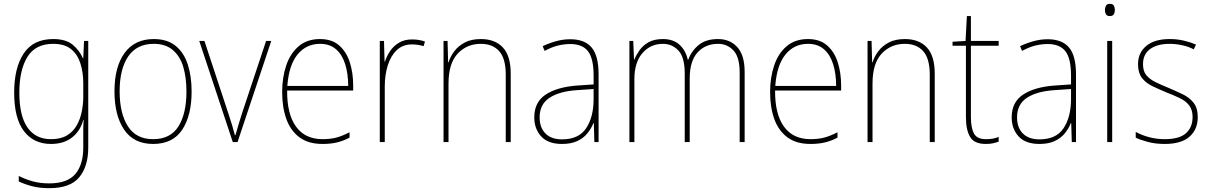

<svg xmlns="http://www.w3.org/2000/svg" viewBox="-20 -742 6319 1003"><path d="M258 -538Q324 -538 359.5 -508.5Q395 -479 413 -438H415L419 -528H441V29Q441 127 394 184Q347 241 237 241Q187 241 148.5 231Q110 221 78 206V177Q111 194 150 205Q189 216 237 216Q332 216 373.5 167Q415 118 415 29V-15Q415 -42 415 -63.5Q415 -85 417 -115H415Q399 -57 356 -23.5Q313 10 246 10Q156 10 105 -57Q54 -124 54 -258Q54 -388 104 -463Q154 -538 258 -538ZM258 -513Q165 -513 123 -444.5Q81 -376 81 -258Q81 -137 123.5 -76Q166 -15 246 -15Q297 -15 329.5 -34.5Q362 -54 380.5 -86.5Q399 -119 407 -158.5Q415 -198 415 -237V-307Q415 -364 400 -411Q385 -458 351 -485.5Q317 -513 258 -513Z M981 -264Q981 -139 932 -64.5Q883 10 780 10Q679 10 628.5 -64.5Q578 -139 578 -265Q578 -393 631 -465.5Q684 -538 783 -538Q854 -538 897.5 -502.5Q941 -467 961 -405Q981 -343 981 -264ZM605 -265Q605 -150 648 -82.5Q691 -15 780 -15Q870 -15 912 -81.5Q954 -148 954 -264Q954 -336 937.5 -392Q921 -448 883 -480.5Q845 -513 783 -513Q695 -513 650 -447.5Q605 -382 605 -265Z M1196 0 1021 -528H1048L1175 -143Q1185 -113 1192.5 -88Q1200 -63 1207 -36H1210Q1218 -63 1225 -87.5Q1232 -112 1242 -143L1370 -528H1397L1221 0Z M1652 -538Q1714 -538 1752 -504.5Q1790 -471 1807.5 -416Q1825 -361 1825 -295V-269H1480Q1479 -146 1526.5 -80.5Q1574 -15 1665 -15Q1705 -15 1736 -23Q1767 -31 1806 -51V-23Q1774 -6 1740.5 2Q1707 10 1665 10Q1591 10 1544.5 -24.5Q1498 -59 1476 -120Q1454 -181 1454 -261Q1454 -338 1475.5 -401Q1497 -464 1541 -501Q1585 -538 1652 -538ZM1652 -513Q1580 -513 1534.5 -457.5Q1489 -402 1481 -293H1799Q1799 -356 1783.5 -406Q1768 -456 1735.5 -484.5Q1703 -513 1652 -513Z M2132 -536Q2170 -536 2200 -525L2193 -501Q2179 -505 2164.5 -507.5Q2150 -510 2132 -510Q2084 -510 2052.5 -480Q2021 -450 2005.5 -400Q1990 -350 1990 -290V0H1964V-528H1986L1989 -420H1991Q2000 -449 2018 -475.5Q2036 -502 2064.5 -519Q2093 -536 2132 -536Z M2492 -538Q2566 -538 2607 -494Q2648 -450 2648 -357V0H2622V-352Q2622 -437 2587.5 -475Q2553 -513 2492 -513Q2419 -513 2371 -462Q2323 -411 2323 -305V0H2297V-528H2318L2321 -416H2323Q2332 -446 2353 -474Q2374 -502 2408 -520Q2442 -538 2492 -538Z M2959 -537Q3034 -537 3070.5 -494Q3107 -451 3107 -353V0H3085L3082 -99H3080Q3069 -71 3049 -46Q3029 -21 2996.5 -5.5Q2964 10 2916 10Q2843 10 2807 -29.5Q2771 -69 2771 -129Q2771 -208 2830 -247.5Q2889 -287 2993 -295L3081 -301V-347Q3081 -437 3051.5 -474.5Q3022 -512 2959 -512Q2927 -512 2894.5 -504Q2862 -496 2825 -476L2815 -501Q2849 -517 2885.5 -527Q2922 -537 2959 -537ZM2994 -271Q2902 -265 2850.5 -231Q2799 -197 2799 -129Q2799 -75 2829.5 -44.5Q2860 -14 2916 -14Q3003 -14 3041.5 -71.5Q3080 -129 3081 -220V-277Z M3731 -538Q3793 -538 3831.5 -496Q3870 -454 3870 -366V0H3844V-364Q3844 -444 3811.5 -478.5Q3779 -513 3731 -513Q3665 -513 3624 -468Q3583 -423 3583 -331V0H3557V-358Q3557 -443 3524 -478Q3491 -513 3443 -513Q3378 -513 3336 -464.5Q3294 -416 3294 -329V0H3268V-528H3288L3292 -431H3294Q3303 -454 3320.5 -479Q3338 -504 3367.5 -521Q3397 -538 3443 -538Q3497 -538 3529.5 -508.5Q3562 -479 3573 -430H3575Q3593 -477 3630.5 -507.5Q3668 -538 3731 -538Z M4201 -538Q4263 -538 4301 -504.5Q4339 -471 4356.5 -416Q4374 -361 4374 -295V-269H4029Q4028 -146 4075.5 -80.5Q4123 -15 4214 -15Q4254 -15 4285 -23Q4316 -31 4355 -51V-23Q4323 -6 4289.5 2Q4256 10 4214 10Q4140 10 4093.5 -24.5Q4047 -59 4025 -120Q4003 -181 4003 -261Q4003 -338 4024.5 -401Q4046 -464 4090 -501Q4134 -538 4201 -538ZM4201 -513Q4129 -513 4083.5 -457.5Q4038 -402 4030 -293H4348Q4348 -356 4332.5 -406Q4317 -456 4284.5 -484.5Q4252 -513 4201 -513Z M4707 -538Q4781 -538 4822 -494Q4863 -450 4863 -357V0H4837V-352Q4837 -437 4802.5 -475Q4768 -513 4707 -513Q4634 -513 4586 -462Q4538 -411 4538 -305V0H4512V-528H4533L4536 -416H4538Q4547 -446 4568 -474Q4589 -502 4623 -520Q4657 -538 4707 -538Z M5130 -15Q5151 -15 5167.5 -18Q5184 -21 5197 -27V-2Q5183 3 5167.5 6.5Q5152 10 5130 10Q5069 10 5047.5 -27Q5026 -64 5026 -130V-503H4956V-524L5024 -528L5031 -658H5052V-528H5197V-503H5052V-130Q5052 -74 5068 -44.5Q5084 -15 5130 -15Z M5453 -537Q5528 -537 5564.5 -494Q5601 -451 5601 -353V0H5579L5576 -99H5574Q5563 -71 5543 -46Q5523 -21 5490.5 -5.5Q5458 10 5410 10Q5337 10 5301 -29.5Q5265 -69 5265 -129Q5265 -208 5324 -247.5Q5383 -287 5487 -295L5575 -301V-347Q5575 -437 5545.5 -474.5Q5516 -512 5453 -512Q5421 -512 5388.5 -504Q5356 -496 5319 -476L5309 -501Q5343 -517 5379.5 -527Q5416 -537 5453 -537ZM5488 -271Q5396 -265 5344.5 -231Q5293 -197 5293 -129Q5293 -75 5323.5 -44.5Q5354 -14 5410 -14Q5497 -14 5535.5 -71.5Q5574 -129 5575 -220V-277Z M5778 -722Q5794 -722 5799 -712Q5804 -702 5804 -690Q5804 -677 5798.5 -667.5Q5793 -658 5777 -658Q5763 -658 5757.5 -667.5Q5752 -677 5752 -690Q5752 -702 5757.5 -712Q5763 -722 5778 -722ZM5790 -528V0H5764V-528Z M6237 -130Q6237 -66 6194 -28Q6151 10 6064 10Q6016 10 5976.5 -0.5Q5937 -11 5913 -23V-53Q5946 -35 5984.5 -25Q6023 -15 6064 -15Q6141 -15 6175.5 -46Q6210 -77 6210 -131Q6210 -168 6192.5 -191Q6175 -214 6144 -229Q6113 -244 6074 -259Q6033 -276 5999 -292.5Q5965 -309 5945 -335.5Q5925 -362 5925 -407Q5925 -466 5968 -502Q6011 -538 6090 -538Q6130 -538 6165.5 -529.5Q6201 -521 6228 -509L6216 -484Q6193 -497 6158.5 -505Q6124 -513 6090 -513Q6026 -513 5988.5 -486Q5951 -459 5951 -407Q5951 -370 5968.5 -349Q5986 -328 6015.5 -313.5Q6045 -299 6082 -284Q6122 -267 6157.5 -250Q6193 -233 6215 -205.5Q6237 -178 6237 -130Z"/></svg>

Font: Noto Sans Telugu SemiCondensed Thin
Style: Regular
Weight: 100
Width: 4
Designer: Jelle Bosma - Monotype Design Team
Foundry: Monotype Imaging Inc.
Version: Version 2.005; ttfautohint (v1.8.4.7-5d5b)